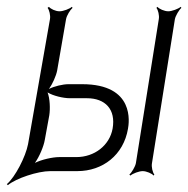

<svg xmlns="http://www.w3.org/2000/svg" viewBox="-46 -500 550 561"><path d="M56 -24C69 -42 82 -73 85 -92L98 -163C101 -182 100 -212 93 -230C109 -220 139 -213 158 -213H208C261 -213 293 -181 283 -124C274 -75 230 -41 177 -41H127C108 -41 76 -34 56 -24ZM-26 38 -23 41C1 21 64 0 101 0H180C254 0 315 -47 328 -124C331 -141 349 -254 194 -254H154C138 -254 112 -248 97 -240C107 -254 118 -278 121 -294L147 -444C149 -455 159 -471 166 -477L164 -480C157 -474 139 -467 128 -467C116 -467 102 -474 97 -480L93 -477C98 -471 102 -455 100 -444L36 -79C29 -42 -2 18 -26 38ZM411 -477C416 -471 420 -455 418 -444L351 -23C349 -13 339 4 332 10L335 13C342 7 360 0 371 0C382 0 398 7 403 13L405 10C400 4 396 -12 398 -23L465 -444C467 -454 477 -471 484 -477L482 -480C475 -474 456 -467 446 -467C434 -467 419 -474 414 -480Z"/></svg>

Font: Armata Saber
Style: RgIta
Weight: 400
Designer: Jasper
Foundry: Cannot Into Space Fonts
Version: Version 0.970